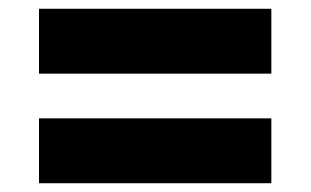

<svg xmlns="http://www.w3.org/2000/svg" viewBox="-20 -604 710 438"><path d="M599 -186H69V-334H599ZM599 -436H69V-584H599Z"/></svg>

Font: BLUETTI 2.0
Style: Bold
Weight: 700
Designer: Stijn de Vries
Foundry: tokotype
Version: Version 2.005;October 31, 2023;FontCreator 14.0.0.2814 64-bi